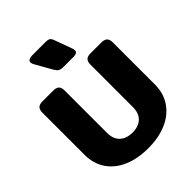

<svg xmlns="http://www.w3.org/2000/svg" viewBox="-260 -1078 1235 1235"><g transform="rotate(-45 358.0 -460.5)"><path d="M284 -774 219 -889Q212 -900 212 -911Q212 -923 222.5 -929.5Q233 -936 251 -936H371Q397 -936 406.5 -929Q416 -922 423 -902L467 -781Q470 -772 470 -765Q470 -754 461.5 -747.5Q453 -741 436 -741H347Q318 -741 307 -747.5Q296 -754 284 -774ZM38 -246V-629Q38 -655 50 -667.5Q62 -680 90 -680H187Q216 -680 228 -667.5Q240 -655 240 -629V-243Q240 -187 271.5 -157.5Q303 -128 358 -128Q413 -128 444 -157.5Q475 -187 475 -243V-629Q475 -655 487 -667.5Q499 -680 527 -680H624Q653 -680 665.5 -667.5Q678 -655 678 -629V-246Q678 -165 637.5 -106Q597 -47 525 -16Q453 15 358 15Q263 15 190.5 -16Q118 -47 78 -106Q38 -165 38 -246Z"/></g></svg>

Font: Mitr SemiBold
Style: Regular
Weight: 600
Designer: Thanarat Vachiruckul
Foundry: Cadson Demak
Version: Version 1.002